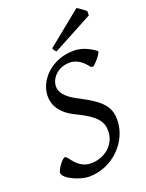

<svg xmlns="http://www.w3.org/2000/svg" viewBox="-157 -910 760 1001"><g transform="rotate(-20 222.5 -409.5)"><path d="M445 -799C439 -807 420 -818 409 -827L397 -834L207 -680C212 -667 214 -664 223 -657L445 -776ZM426 -585C394 -609 354 -630 307 -630C182 -630 99 -539 99 -453C99 -406 121 -353 207 -313C306 -265 334 -229 334 -176C334 -103 272 -47 193 -47C116 -47 91 -124 75 -124C59 -124 23 -71 23 -56C23 -22 111 15 160 15C289 15 398 -92 398 -215C398 -288 360 -327 258 -381C171 -423 157 -458 157 -486C157 -529 198 -579 267 -579C306 -579 341 -551 362 -520L376 -517C383 -522 397 -537 410 -552C423 -569 427 -579 427 -582C427 -583 427 -584 426 -585Z"/></g></svg>

Font: Oxford Ugaritic Clay
Style: Regular
Weight: 400
Designer: Jacob Thomas
Foundry: Bengal Creative Media Limited
Version: Version 1.000